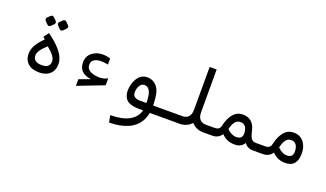

<svg xmlns="http://www.w3.org/2000/svg" viewBox="-89 -1354 3790 2234"><g transform="rotate(20 1806.0 -237.0)"><path d="M349.6 -322.3Q250.5 -233.9 250.5 -175.8Q250.5 -91.8 358.9 -92.3Q458 -92.3 457.5 -175.3Q457.5 -236.3 349.6 -322.3ZM311 -472.2Q535.2 -310.5 538.1 -175.3Q539.6 -74.2 466.3 -28.8Q424.3 -2.9 358.9 -2Q293.9 -2 251.5 -23.4Q169.9 -64.5 169.4 -169.9Q169.4 -269.5 290.5 -385.7L264.2 -409.2ZM456.4 -663.2 485.1 -635Q508.7 -612 484.1 -588L455.9 -559.8Q432.4 -537.3 412 -558.2L383.3 -588Q359.8 -612 382.2 -636.1L410.4 -663.2Q433.4 -686.7 456.4 -663.2ZM303.3 -663.2 332.1 -635Q355.1 -612 332.1 -588L303.3 -559.8Q280.3 -537.3 259.5 -558.2L230.2 -588Q206.2 -612 228.6 -636.1L257.9 -663.2Q280.3 -686.7 303.3 -663.2Z M814.9 -2V-84.5L952.6 -134.3L935.1 -137.2Q798.3 -163.1 798.8 -287.6Q798.8 -381.8 881.3 -426.5Q963.9 -471.2 1080.1 -438V-362.3Q932.6 -391.1 889.6 -333Q882.3 -323.2 879.4 -311.5Q876.5 -299.8 876.5 -286.1Q876.5 -212.9 980 -192.4Q1025.4 -183.1 1064.5 -188.2Q1103.5 -193.4 1138.2 -212.9V-127Z M1730.5 0Q1717.8 60.5 1692.9 104Q1599.1 264.2 1323.2 267.6L1307.1 181.2Q1595.7 180.7 1647.5 -1H1602.5Q1470.7 -1 1429.7 -57.1Q1400.4 -98.1 1399.9 -155.8Q1400.4 -233.9 1435.5 -298.3Q1482.4 -379.9 1561.5 -379.9Q1658.2 -379.4 1705.1 -291.5Q1731.9 -241.2 1736.8 -120.6L1737.8 -94.2H1822.8V0ZM1581.1 -94.2Q1613.8 -94.2 1653.8 -95.2V-99.6Q1653.8 -284.7 1563 -284.7Q1523.9 -284.7 1501.5 -242.7Q1483.9 -209.5 1483.9 -164.6Q1483.9 -94.2 1581.1 -94.2Z M2245.1 -63.5Q2188.5 0 2098.1 0H1796.9V-94.2H2095.2Q2201.7 -94.2 2201.7 -212.9V-740.7H2288.6V-212.9Q2288.6 -94.2 2395 -94.2H2416.5V0H2391.1Q2303.7 0 2245.1 -63.5Z M2654.3 -136.2Q2711.4 -79.6 2772.5 -80.1Q2862.8 -81.1 2840.8 -187.5Q2826.7 -262.2 2756.3 -261.2Q2683.1 -260.3 2654.3 -136.2ZM2900.4 -54.2Q2864.7 8.8 2780.8 8.3Q2682.1 8.3 2618.7 -60.5Q2578.1 0 2503.4 0H2398.9V-94.2H2501Q2558.1 -94.2 2569.8 -144Q2618.2 -353 2756.8 -353.5Q2841.8 -353 2886.2 -290.5Q2908.7 -259.8 2921.9 -198.7Q2933.6 -146 2951.2 -120.6Q2970.7 -94.2 3005.9 -94.2H3021.5V0H3005.9Q2936.5 0 2900.4 -54.2Z M3246.1 -61Q3206.1 0 3129.4 0H3001V-94.2H3127Q3184.1 -94.2 3195.8 -144Q3245.1 -357.4 3382.8 -357.9Q3466.8 -358.9 3513.7 -295.9Q3554.2 -239.3 3554.2 -160.6Q3553.2 9.8 3406.2 8.3Q3309.6 7.8 3246.1 -61ZM3281.7 -137.2Q3340.8 -78.1 3398.9 -80.1Q3488.8 -81.5 3466.8 -192.4Q3452.1 -267.1 3382.3 -266.6Q3310.5 -264.6 3281.7 -137.2Z"/></g></svg>

Font: Vazir Code Hack
Style: Code-Hack
Weight: 400
Foundry: DejaVu fonts team - Redesigned by Saber Rastikerdar
Version: Version 1.1.2